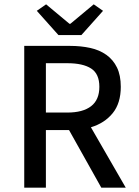

<svg xmlns="http://www.w3.org/2000/svg" viewBox="-20 -867 640 887"><path d="M92 0V-655H303Q354 -655 397 -645.5Q440 -636 471.5 -613.5Q503 -591 520.5 -555Q538 -519 538 -466Q538 -390 500.5 -344Q463 -298 400 -279L561 0H448L299 -266H192V0ZM192 -347H291Q363 -347 401 -376.5Q439 -406 439 -466Q439 -526 401 -550.5Q363 -575 291 -575H192ZM250 -705 150 -817 193 -847 301 -757H305L413 -847L456 -817L356 -705Z"/></svg>

Font: Source Code Pro Medium
Style: Regular
Weight: 500
Monospace: yes
Designer: Paul D. Hunt, Teo Tuominen
Foundry: Adobe Systems Incorporated
Version: Version 2.030;PS 1.000;hotconv 16.6.51;makeotf.lib2.5.65220